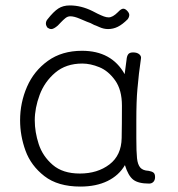

<svg xmlns="http://www.w3.org/2000/svg" viewBox="-20 -679 655 707"><path d="M551 -27Q551 -16 545 -9.5Q539 -3 529 -3Q489 -3 470.5 -17.5Q452 -32 440 -71Q418 -33 376 -12.5Q334 8 276 8Q193 8 143.5 -30.5Q94 -69 74 -124Q54 -179 54 -236Q54 -301 79.5 -359.5Q105 -418 156.5 -455Q208 -492 282 -492Q391 -492 439 -406L446 -459Q447 -472 452 -479Q457 -486 470 -486Q485 -486 493 -479Q501 -472 499 -463Q491 -410 486 -351Q482 -308 482 -235V-170Q482 -120 484.5 -96.5Q487 -73 496.5 -62Q506 -51 527 -50Q539 -48 545 -43.5Q551 -39 551 -27ZM429 -290Q429 -348 404 -383Q379 -418 346 -431.5Q313 -445 283 -445Q223 -445 183.5 -411.5Q144 -378 126 -329.5Q108 -281 108 -236Q108 -193 122.5 -148.5Q137 -104 174 -72Q211 -40 274 -40Q339 -40 383 -73.5Q427 -107 428 -171Q429 -220 429 -290ZM149 -592Q149 -601 155 -608Q177 -636 194.5 -647.5Q212 -659 237 -659Q279 -659 321 -638Q326 -635 339.5 -628.5Q353 -622 362.5 -618.5Q372 -615 380 -615Q395 -615 414 -634Q426 -647 434 -647Q441 -647 448.5 -639Q456 -631 456 -624Q456 -616 450 -608Q431 -589 414 -580.5Q397 -572 378 -572Q362 -572 346.5 -579Q331 -586 327 -587Q313 -595 300 -599Q295 -601 274 -610Q253 -619 239 -619Q229 -619 220.5 -612Q212 -605 204 -596.5Q196 -588 193 -585Q178 -572 169 -572Q162 -572 155 -577Q149 -585 149 -592Z"/></svg>

Font: Mali Light
Style: Regular
Weight: 300
Designer: Kitiyaporn Chalermlarp | Katatrad Aksorn Co.,Ltd.
Foundry: Cadson Demak Co.,Ltd.
Version: Version 1.000; ttfautohint (v1.6)